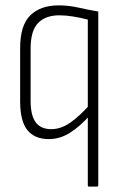

<svg xmlns="http://www.w3.org/2000/svg" viewBox="-20 -510 453 715"><path d="M311 185Q307 185 307 179V-437Q280 -444 252.5 -448.5Q225 -453 201 -453Q150 -453 122 -424.5Q94 -396 94 -329V-135Q94 -80 113 -54.5Q132 -29 171 -29Q207 -29 242 -53.5Q277 -78 316 -122V-82Q278 -39 240.5 -15.5Q203 8 162 8Q109 8 82 -25.5Q55 -59 55 -133V-331Q55 -416 93 -453Q131 -490 198 -490Q235 -490 270.5 -482Q306 -474 346 -467V179Q346 185 341 185Z"/></svg>

Font: Sofia Sans Condensed ExtraLight
Style: Regular
Weight: 250
Version: Version 4.100